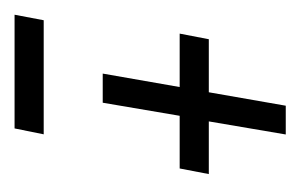

<svg xmlns="http://www.w3.org/2000/svg" viewBox="-99 -403 403 257"><g transform="rotate(90 102.5 -274.5)"><path d="M72.5 -210.5 90.5 -313.5H19L26.5 -352.5H97.5L115.5 -455.5H154L136.5 -352.5H207L199.5 -313.5H129L111.5 -210.5ZM-6.3 -92.5 1.1 -131.5H153.8L145.9 -92.5Z"/></g></svg>

Font: Anybody Condensed Light
Style: Italic
Weight: 300
Width: 3
Italic angle: -10°
Designer: Tyler Finck
Foundry: Etcetera Type Company
Version: Version 1.010; ttfautohint (v1.8.3) -l 8 -r 50 -G 200 -x 14 